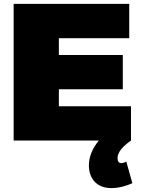

<svg xmlns="http://www.w3.org/2000/svg" viewBox="-20 -721 730 985"><path d="M628 108C619 113 610 116 603 116C590 116 583 107 583 90C583 57 615 26 652 0V-176H282V-263H610V-439H282V-525H643V-701H50V0H487C454 40 436 84 436 127C436 191 472 244 552 244C590 244 630 232 659 219Z"/></svg>

Font: Montserrat-Arabic Black
Style: Regular
Weight: 900
Designer: Mohamed Gaber
Foundry: Kief Type Foundry
Version: Version 5.008;PS 005.008;hotconv 1.0.88;makeotf.lib2.5.64775